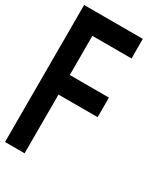

<svg xmlns="http://www.w3.org/2000/svg" viewBox="-213 -969 925 1062"><g transform="rotate(30 250.0 -437.5)"><path d="M0 0V-875H375V-750H125V-500H375V-375H125V0Z"/></g></svg>

Font: Galmuri7 Regular
Style: Regular
Weight: 400
Designer: Lee Minseo (quiple)
Version: Version 2.399;hotconv 1.1.1;makeotfexe 2.6.0 DEVELOPMENT